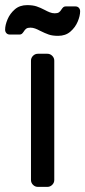

<svg xmlns="http://www.w3.org/2000/svg" viewBox="-46 -730 333 750"><path d="M0 0ZM139 0H102Q91 0 83 -8Q75 -16 75 -27V-493Q75 -504 83 -512Q91 -520 102 -520H139Q150 -520 158 -512Q166 -504 166 -493V-27Q166 -16 158 -8Q150 0 139 0ZM47 -607Q43 -601 39.5 -598Q36 -595 30 -595H-7Q-16 -595 -21 -600.5Q-26 -606 -26 -614Q-26 -632 -16.5 -654.5Q-7 -677 12 -693.5Q31 -710 60 -710Q82 -710 97 -705Q112 -700 129 -691Q138 -686 148 -682Q158 -678 168 -678Q179 -678 184.5 -682Q190 -686 194 -693Q198 -699 201.5 -702Q205 -705 211 -705H248Q257 -705 262 -699.5Q267 -694 267 -686Q267 -668 257.5 -645.5Q248 -623 229 -606.5Q210 -590 181 -590Q159 -590 144.5 -595Q130 -600 110 -610Q101 -615 91.5 -618.5Q82 -622 73 -622Q62 -622 56.5 -618Q51 -614 47 -607Z"/></svg>

Font: Hezaedrus
Style: Regular
Weight: 400
Designer: Hubert & Fischer
Foundry: Hubert & Fischer
Version: Version 1.10;September 3, 2019;FontCreator 11.5.0.2425 64-bi